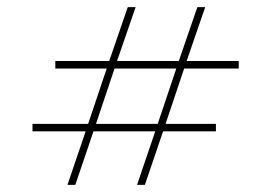

<svg xmlns="http://www.w3.org/2000/svg" viewBox="-20 -508 769 538"><path d="M71 -140V-161H227L279 -316H135V-337H286L338 -488H360L308 -337H481L533 -488H555L503 -337H649V-316H496L444 -161H585V-140H437L386 10H364L415 -140H242L191 10H169L220 -140ZM301 -316 249 -161H422L474 -316Z"/></svg>

Font: Elsie
Style: Regular
Weight: 400
Designer: Alejandro Inler
Foundry: Alejandro Inler
Version: 1.002